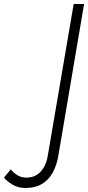

<svg xmlns="http://www.w3.org/2000/svg" viewBox="-192 -720 440 959"><path d="M-138 126 -172 167Q-157 186 -129 202.5Q-101 219 -65 219Q-17 219 16.5 199.5Q50 180 70.5 143.5Q91 107 99 60L228 -700H176L48 50Q41 102 14 134Q-13 166 -57 167Q-84 168 -104.5 155.5Q-125 143 -138 126Z"/></svg>

Font: Jost Light
Style: Italic
Weight: 300
Italic angle: -5°
Version: Version 3.710